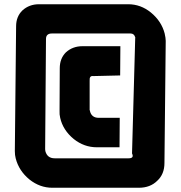

<svg xmlns="http://www.w3.org/2000/svg" viewBox="-20 -886 852 906"><path d="M56 -762Q56 -808 86 -837Q118 -866 164 -866H585Q644 -866 692 -827Q742 -786 757 -728Q762 -706 762 -693L756 -117Q756 -64 722 -33Q689 0 635 0H227Q168 0 119 -39Q69 -80 54 -139Q50 -154 50 -173ZM193 -182Q193 -177 194 -173Q203 -139 238 -139H587Q614 -139 603 -162L618 -706Q619 -707 618 -710Q613 -728 596 -728H225Q197 -728 197 -702ZM545 -330 544 -191H437Q377 -191 328 -230Q277 -272 264 -330Q260 -346 261 -364L262 -564Q262 -610 291 -639Q323 -668 369 -668H548L547 -530L420 -527Q401 -530 403 -504V-373Q402 -371 404 -364Q411 -330 446 -330Z"/></svg>

Font: Covid19
Style: Regular
Weight: 400
Designer: Peter Wiegel
Foundry: (c) CAT - Ing. Peter Wiegel.  for Rudolf Maass + Partner GmbH
Version: Version 001.000